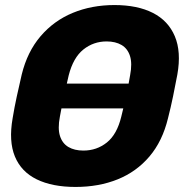

<svg xmlns="http://www.w3.org/2000/svg" viewBox="-20 -730 752 760"><path d="M128 -301Q118 -301 112.5 -308.5Q107 -316 109 -326L118 -374Q120 -385 129 -392Q138 -399 149 -399H583Q593 -399 598.5 -392Q604 -385 602 -374L593 -326Q591 -316 582 -308.5Q573 -301 562 -301ZM279 10Q187 10 125.5 -20Q64 -50 39 -110.5Q14 -171 30 -262Q37 -305 46.5 -348.5Q56 -392 66 -435Q88 -525 140.5 -586.5Q193 -648 268 -679Q343 -710 433 -710Q524 -710 585 -679Q646 -648 672 -586.5Q698 -525 682 -435Q674 -392 665 -348.5Q656 -305 645 -262Q623 -171 571.5 -110.5Q520 -50 445.5 -20Q371 10 279 10ZM310 -134Q363 -134 403 -166Q443 -198 460 -268Q471 -312 479.5 -351Q488 -390 495 -432Q504 -479 494.5 -508.5Q485 -538 461 -552Q437 -566 402 -566Q350 -566 310 -534Q270 -502 252 -432Q242 -390 233.5 -351Q225 -312 217 -268Q208 -221 217.5 -191.5Q227 -162 251 -148Q275 -134 310 -134Z"/></svg>

Font: Rubik Light
Style: Bold Italic
Weight: 700
Italic angle: -12°
Version: Version 2.104